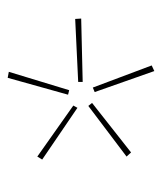

<svg xmlns="http://www.w3.org/2000/svg" viewBox="20 -788 431 512"><g transform="rotate(-90 236.0 -532.5)"><path d="M239 -567 284 -728 300 -725 251 -564ZM66 -636 74 -649 210 -553 204 -542ZM273 -528V-540L441 -548L442 -532ZM74 -411 209 -513 217 -503 85 -399ZM246 -496 258 -501 317 -344 302 -337Z"/></g></svg>

Font: Ysabeau Thin
Style: Regular
Weight: 200
Designer: Christian Thalmann (Catharsis Fonts)
Version: Version 0.003